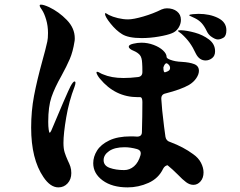

<svg xmlns="http://www.w3.org/2000/svg" viewBox="-20 -798 1040 832"><path d="M307 -439Q307 -433 303 -422Q279 -360 267 -289.5Q255 -219 255 -179Q255 -154 260 -138Q265 -122 274 -102Q281 -88 285 -76Q289 -64 289 -48Q289 -21 273 -3.5Q257 14 233 14Q198 14 168 -31Q115 -109 115 -245Q115 -317 127.5 -383Q140 -449 164 -536Q177 -582 185 -618Q188 -631 188 -655Q188 -686 180 -713Q172 -740 162 -755Q160 -758 156 -764Q152 -770 152 -774Q152 -778 157 -778Q169 -778 193 -767Q235 -747 269.5 -711.5Q304 -676 304 -632Q304 -623 303 -619Q296 -574 282.5 -542.5Q269 -511 246 -469Q217 -418 203 -377Q189 -336 189 -270Q189 -250 191 -236.5Q193 -223 195 -223Q198 -223 202 -231.5Q206 -240 212 -255Q227 -292 253.5 -353Q280 -414 286 -425Q297 -445 303 -445Q307 -445 307 -439ZM435 -738Q435 -741 437 -741Q439 -741 444.5 -737.5Q450 -734 452 -733Q468 -725 491 -719.5Q514 -714 535 -714Q558 -714 601 -726.5Q644 -739 680 -757Q692 -762 703 -762Q730 -762 747 -748.5Q764 -735 764 -712Q764 -694 753.5 -677.5Q743 -661 725 -654Q706 -646 668 -639.5Q630 -633 594 -633Q536 -633 509 -650Q483 -666 459 -696Q435 -726 435 -738ZM961 -667Q961 -642 948 -634.5Q935 -627 924 -627Q912 -627 893 -641Q882 -650 876 -663Q866 -684 854.5 -697Q843 -710 825 -719Q818 -723 809 -726.5Q800 -730 800 -732Q800 -735 814.5 -736.5Q829 -738 840 -738Q889 -738 925 -720Q961 -702 961 -667ZM912 -576Q912 -556 899 -546Q886 -536 871 -536Q844 -536 829 -565Q816 -593 802 -612.5Q788 -632 767 -651Q761 -656 756 -659.5Q751 -663 751 -664Q751 -667 764 -667Q790 -666 824.5 -656.5Q859 -647 885.5 -627Q912 -607 912 -576ZM862 -51Q862 -27 849 -12Q836 3 818 3Q802 3 786.5 -8.5Q771 -20 751 -41Q727 -65 706 -82Q694 -80 687 -67Q667 -25 623.5 -5.5Q580 14 533 14Q466 14 425 -16Q384 -46 384 -91Q384 -119 400.5 -145.5Q417 -172 453.5 -189.5Q490 -207 546 -207Q565 -207 574 -206Q595 -206 595 -226Q597 -296 597 -356Q597 -377 587 -377H577Q479 -377 413 -457Q407 -464 402.5 -472Q398 -480 398 -484Q398 -487 401 -487Q405 -487 412.5 -482.5Q420 -478 426 -476Q463 -460 515 -460Q545 -460 577 -464Q597 -466 597 -486Q597 -512 596 -524Q595 -549 586 -559.5Q577 -570 561 -577Q538 -586 538 -596Q538 -604 557 -608.5Q576 -613 593 -613Q620 -613 645.5 -603.5Q671 -594 686.5 -579.5Q702 -565 702 -551Q702 -545 718 -539Q739 -531 767 -530Q802 -528 822 -520Q842 -512 842 -491Q842 -476 830.5 -459Q819 -442 799 -430Q764 -410 697 -393Q678 -389 679 -369Q681 -328 691 -249L697 -205Q700 -187 719 -182Q775 -161 817 -130Q840 -114 851 -92.5Q862 -71 862 -51ZM702 -524Q694 -524 688 -506Q688 -482 696 -485Q706 -488 710 -491Q717 -495 717 -504Q717 -514 706 -522ZM589 -126Q590 -129 590 -134Q590 -147 574 -152Q545 -160 520 -160Q477 -160 453 -143.5Q429 -127 429 -104Q429 -80 455.5 -70.5Q482 -61 518 -61Q542 -61 561 -77.5Q580 -94 589 -126Z"/></svg>

Font: Shippori Mincho B1 ExtraBold
Style: Regular
Weight: 800
Designer: FONTDASU
Foundry: FONTDASU / Google Inc. / but / Adobe
Version: Version 3.110; ttfautohint (v1.8.3)